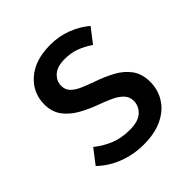

<svg xmlns="http://www.w3.org/2000/svg" viewBox="-147 -604 720 720"><g transform="rotate(-45 212.5 -244.5)"><path d="M210 12Q157 12 109 -6.5Q61 -25 26 -59L70 -116Q103 -90 137 -77Q171 -64 213 -64Q257 -64 278.5 -83.5Q300 -103 300 -131Q300 -153 284.5 -168.5Q269 -184 245 -194.5Q221 -205 194 -215Q158 -228 125.5 -246.5Q93 -265 73 -292Q53 -319 53 -358Q53 -420 99.5 -460.5Q146 -501 227 -501Q274 -501 314.5 -485Q355 -469 384 -444L340 -387Q314 -405 287 -415Q260 -425 228 -425Q187 -425 167 -406.5Q147 -388 147 -363Q147 -343 159.5 -329.5Q172 -316 194.5 -306Q217 -296 248 -285Q286 -272 319.5 -254Q353 -236 373.5 -208Q394 -180 394 -137Q394 -96 373 -62Q352 -28 311 -8Q270 12 210 12Z"/></g></svg>

Font: Source Sans 3 ExtraLight Medium
Style: Regular
Weight: 500
Version: Version 3.052;hotconv 1.1.0;makeotfexe 2.6.0